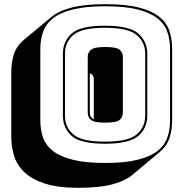

<svg xmlns="http://www.w3.org/2000/svg" viewBox="-20 -765 877 919"><path d="M615 71Q580 101 517 117.5Q454 134 355 134Q257 134 194.5 113.5Q132 93 96.5 59Q61 25 47.5 -19Q34 -63 34 -110V-421Q34 -467 47 -506.5Q60 -546 94 -574L224 -682Q259 -712 321.5 -728.5Q384 -745 484 -745Q582 -745 644.5 -729Q707 -713 742.5 -684.5Q778 -656 791 -616.5Q804 -577 804 -530V-189Q804 -143 791 -104Q778 -65 744 -37ZM794 -189V-530Q794 -576 780.5 -613.5Q767 -651 732.5 -678Q698 -705 637.5 -720Q577 -735 484 -735Q391 -735 330 -720Q269 -705 234.5 -678Q200 -651 186.5 -613.5Q173 -576 173 -530V-189Q173 -143 186.5 -105.5Q200 -68 234.5 -41.5Q269 -15 330 0Q391 15 484 15Q577 15 637.5 0Q698 -15 732.5 -41.5Q767 -68 780.5 -105.5Q794 -143 794 -189ZM685 -212Q685 -152 642 -114.5Q599 -77 482 -77Q365 -77 323 -114.5Q281 -152 281 -212V-507Q281 -567 323 -604.5Q365 -642 482 -642Q599 -642 642 -604.5Q685 -567 685 -507ZM291 -212Q291 -156 331 -121.5Q371 -87 482 -87Q593 -87 634 -121.5Q675 -156 675 -212V-507Q675 -563 634 -597.5Q593 -632 482 -632Q371 -632 331 -597.5Q291 -563 291 -507ZM400 -225V-494Q400 -513 415 -526.5Q430 -540 484 -540Q538 -540 553 -526.5Q568 -513 568 -494V-225Q568 -205 553 -191.5Q538 -178 484 -178Q430 -178 415 -191.5Q400 -205 400 -225ZM410 -225Q410 -215 414 -207.5Q418 -200 429 -195V-385Q429 -395 425 -402.5Q421 -410 410 -414Z"/></svg>

Font: Bungee Shade
Style: Regular
Weight: 400
Designer: David Jonathan Ross
Foundry: David Jonathan Ross
Version: Version 1.000;PS 1.0;hotconv 1.0.72;makeotf.lib2.5.5900